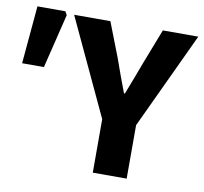

<svg xmlns="http://www.w3.org/2000/svg" viewBox="-79 -741 873 822"><g transform="rotate(10 357.5 -330.0)"><path d="M375.8 0V-232.4L179.8 -651.8H337.4L395.5 -502.1Q408.4 -465.1 421.2 -430.3Q434.1 -395.6 448.4 -357.6H452.4Q466.8 -395.6 480.4 -430.3Q494 -465.1 507.4 -502.1L565.5 -651.8H719.6L523.1 -232.4V0ZM-3.5 -408.8 18.9 -660H140.3L148.9 -644.5L91.3 -408.8Z"/></g></svg>

Font: Source Sans 3 VF
Style: Regular
Weight: 200
Designer: Paul D. Hunt
Foundry: Adobe
Version: Version 3.046;hotconv 1.0.118;makeotfexe 2.5.65603